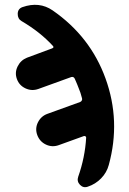

<svg xmlns="http://www.w3.org/2000/svg" viewBox="-20 -769 540 804"><path d="M200.2 -725.6Q358.4 -616.2 421.9 -440.4Q486.3 -262.7 435.5 -78.1Q426.8 -45.9 403.3 -22Q379.9 2 347.7 12.7Q329.1 19.5 314.9 4.9Q300.8 -9.8 307.6 -29.3Q335.9 -109.4 340.8 -192.4Q340.8 -196.3 337.9 -198.2Q335 -200.2 331.1 -199.2L225.6 -161.1Q198.2 -151.4 172.4 -163.6Q146.5 -175.8 136.2 -203.1Q126 -230.5 138.7 -256.3Q151.4 -282.2 177.7 -292L315.4 -341.8Q320.3 -343.8 322.8 -348.6Q325.2 -353.5 323.2 -358.4Q317.4 -381.8 309.6 -399.4Q304.7 -413.1 293 -439.5Q288.1 -449.2 278.3 -446.3L140.6 -396.5Q113.3 -386.7 86.9 -398.9Q60.5 -411.1 50.8 -438Q41 -464.8 53.7 -490.7Q66.4 -516.6 92.8 -527.3L198.2 -566.4Q208 -570.3 201.2 -577.1Q148.4 -634.8 70.3 -680.7Q53.7 -690.4 54.2 -711.4Q54.7 -732.4 74.2 -739.3Q144.5 -763.7 200.2 -725.6Z"/></svg>

Font: Rounded-X Mgen+ 2m bold
Style: Bold
Weight: 700
Designer: [Source Han Sans]
Ryoko NISHIZUKA  (kana & ideographs); Paul D. Hunt (Latin, Greek & Cyrillic); Wenlong ZHANG  (bopomofo
Version: Version 1.059.20150602